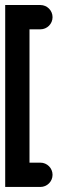

<svg xmlns="http://www.w3.org/2000/svg" viewBox="-28 -737 282 757"><path d="M131.3 0.1C157.7 0.1 179.2 -21.4 179.2 -47.8C179.2 -74.2 157.7 -95.7 131.3 -95.7H88.3V-621.4H131.3C157.7 -621.4 179.2 -642.9 179.2 -669.3C179.2 -695.7 157.7 -717.2 131.3 -717.2H-7.5V0.1Z"/></svg>

Font: Cactron
Style: Bold
Weight: 900
Version: Version 1.0